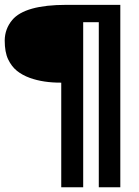

<svg xmlns="http://www.w3.org/2000/svg" viewBox="-36 -791 586 811"><path d="M244.6 -770.5Q244.6 -770.5 472.2 -770.5V0H381.3V-697.3H315.4V0H222.7V-441.9Q147.5 -441.4 90.3 -461.9Q58.1 -473.6 35.4 -491.9Q12.7 -510.3 -1.7 -540.5Q-16.1 -570.8 -16.1 -620.1Q-15.6 -668.9 15.6 -706.5Q69.3 -770.5 244.6 -770.5Z"/></svg>

Font: Dhyana
Style: Regular
Weight: 400
Foundry: Vernon Adams
Version: Version 1.002; ttfautohint (v0.8.51-6076)